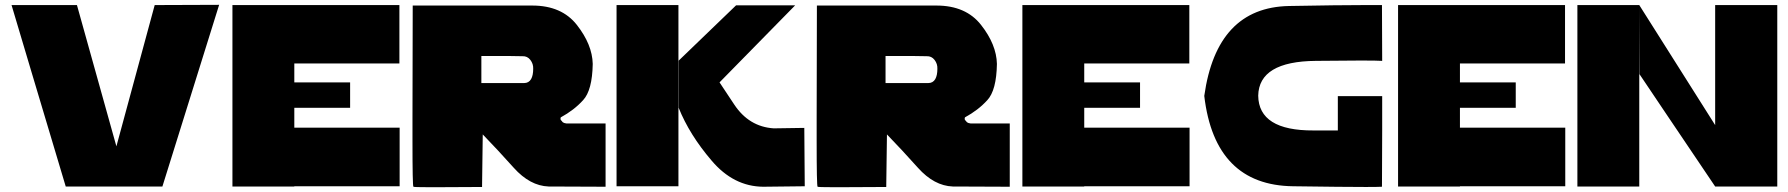

<svg xmlns="http://www.w3.org/2000/svg" viewBox="-20 -780 7478 803"><path d="M301.8 -758.8Q233.4 -758.8 28.3 -758.8Q28.3 -758.8 113.3 -473.6Q198.2 -189.5 254.9 0Q389.6 0 659.2 0Q718.8 -189.5 896.5 -759.8Q829.1 -759.8 627 -758.8Q586.9 -611.3 466.8 -168Q425.8 -315.4 301.8 -758.8Z M952.1 -758.8Q1016.6 -758.8 1210.9 -758.8Q1210.9 -569.3 1210.9 0Q1146.5 0 952.1 0Q952.1 -190.4 952.1 -758.8ZM1651.4 -1Q1542 -1 1210.9 -1Q1210.9 -61.5 1210.9 -246.1Q1321.3 -246.1 1651.4 -246.1Q1651.4 -184.6 1651.4 -1ZM1650.4 -514.6Q1540 -514.6 1210 -514.6Q1210 -575.2 1210 -758.8Q1320.3 -758.8 1650.4 -758.8Q1650.4 -698.2 1650.4 -514.6ZM1444.3 -329.1Q1385.7 -329.1 1210 -329.1Q1210 -355.5 1210 -435.5Q1268.6 -435.5 1444.3 -435.5Q1444.3 -409.2 1444.3 -329.1Z M1709 1Q1705.1 -1 1705.1 -193.4Q1705.1 -234.4 1705.1 -284.2Q1706.1 -567.4 1706.1 -756.8Q1871.1 -756.8 2201.2 -756.8Q2203.1 -756.8 2206.1 -756.8Q2329.1 -756.8 2392.6 -675.8Q2457 -593.8 2459 -512.7Q2457 -402.3 2418.9 -361.3Q2380.9 -319.3 2325.2 -289.1Q2324.2 -287.1 2324.2 -284.2Q2324.2 -281.2 2324.2 -281.2Q2325.2 -279.3 2326.2 -277.3Q2327.1 -276.4 2330.1 -273.4Q2331.1 -271.5 2332 -270.5Q2334 -268.6 2334 -268.6Q2335.9 -267.6 2339.8 -265.6Q2341.8 -265.6 2348.6 -263.7Q2389.6 -263.7 2512.7 -263.7Q2512.7 -197.3 2512.7 1Q2453.1 1 2274.4 0Q2196.3 -2.9 2128.9 -78.1Q2061.5 -153.3 1999 -217.8Q1998 -144.5 1996.1 2Q1923.8 2 1818.4 2.9Q1791 2.9 1770.5 2.9Q1711.9 2.9 1709 1ZM2171.9 -432.6Q2191.4 -432.6 2201.2 -449.2Q2210 -464.8 2210 -492.2Q2210.9 -512.7 2198.2 -529.3Q2185.5 -545.9 2165 -544.9Q2165 -544.9 2100.6 -545.9Q2036.1 -545.9 1993.2 -545.9Q1993.2 -507.8 1993.2 -432.6Q2038.1 -432.6 2171.9 -432.6Z M2558.6 -758.8Q2623 -758.8 2817.4 -758.8Q2817.4 -569.3 2817.4 -1Q2752.9 -1 2558.6 -1Q2558.6 -190.4 2558.6 -758.8ZM2818.4 -464.8Q2818.4 -430.7 2818.4 -329.1Q2863.3 -216.8 2956.1 -108.4Q3047.9 0 3171.9 1Q3229.5 0 3345.7 -1Q3344.7 -61.5 3343.8 -245.1Q3311.5 -244.1 3215.8 -243.2Q3112.3 -250 3050.8 -342.8Q2989.3 -435.5 2989.3 -435.5Q3094.7 -543 3305.7 -757.8Q3244.1 -757.8 3058.6 -757.8Q2998 -699.2 2818.4 -526.4Q2818.4 -510.7 2818.4 -464.8Z M3399.4 1Q3395.5 -1 3395.5 -193.4Q3395.5 -234.4 3395.5 -284.2Q3396.5 -567.4 3396.5 -756.8Q3561.5 -756.8 3891.6 -756.8Q3893.6 -756.8 3896.5 -756.8Q4019.5 -756.8 4083 -675.8Q4147.5 -593.8 4149.4 -512.7Q4147.5 -402.3 4109.4 -361.3Q4071.3 -319.3 4015.6 -289.1Q4014.6 -287.1 4014.6 -284.2Q4014.6 -281.2 4014.6 -281.2Q4015.6 -279.3 4016.6 -277.3Q4017.6 -276.4 4020.5 -273.4Q4021.5 -271.5 4022.5 -270.5Q4024.4 -268.6 4024.4 -268.6Q4026.4 -267.6 4030.3 -265.6Q4032.2 -265.6 4039.1 -263.7Q4080.1 -263.7 4203.1 -263.7Q4203.1 -197.3 4203.1 1Q4143.6 1 3964.8 0Q3886.7 -2.9 3819.3 -78.1Q3752 -153.3 3689.5 -217.8Q3688.5 -144.5 3686.5 2Q3614.3 2 3508.8 2.9Q3481.4 2.9 3460.9 2.9Q3402.3 2.9 3399.4 1ZM3862.3 -432.6Q3881.8 -432.6 3891.6 -449.2Q3900.4 -464.8 3900.4 -492.2Q3901.4 -512.7 3888.7 -529.3Q3876 -545.9 3855.5 -544.9Q3855.5 -544.9 3791 -545.9Q3726.6 -545.9 3683.6 -545.9Q3683.6 -507.8 3683.6 -432.6Q3728.5 -432.6 3862.3 -432.6Z M4255.9 -758.8Q4320.3 -758.8 4514.6 -758.8Q4514.6 -569.3 4514.6 0Q4450.2 0 4255.9 0Q4255.9 -190.4 4255.9 -758.8ZM4955.1 -1Q4845.7 -1 4514.6 -1Q4514.6 -61.5 4514.6 -246.1Q4625 -246.1 4955.1 -246.1Q4955.1 -184.6 4955.1 -1ZM4954.1 -514.6Q4843.8 -514.6 4513.7 -514.6Q4513.7 -575.2 4513.7 -758.8Q4624 -758.8 4954.1 -758.8Q4954.1 -698.2 4954.1 -514.6ZM4748 -329.1Q4689.5 -329.1 4513.7 -329.1Q4513.7 -355.5 4513.7 -435.5Q4572.3 -435.5 4748 -435.5Q4748 -409.2 4748 -329.1Z M5760.7 -234.4Q5760.7 -175.8 5759.8 1Q5744.1 2 5692.4 2Q5599.6 2 5388.7 -1Q5060.5 -4.9 5016.6 -378.9Q5068.4 -749 5371.1 -754.9Q5581.1 -758.8 5687.5 -758.8Q5733.4 -758.8 5759.8 -758.8Q5759.8 -680.7 5760.7 -525.4Q5720.7 -528.3 5483.4 -525.4Q5245.1 -523.4 5242.2 -379.9Q5244.1 -233.4 5473.6 -234.4Q5703.1 -234.4 5760.7 -234.4ZM5575.2 -377.9Q5622.1 -377.9 5760.7 -377.9Q5760.7 -341.8 5760.7 -234.4Q5714.8 -234.4 5575.2 -234.4Q5575.2 -270.5 5575.2 -377.9Z M5827.1 -758.8Q5891.6 -758.8 6085.9 -758.8Q6085.9 -569.3 6085.9 0Q6021.5 0 5827.1 0Q5827.1 -190.4 5827.1 -758.8ZM6526.4 -1Q6417 -1 6085.9 -1Q6085.9 -61.5 6085.9 -246.1Q6196.3 -246.1 6526.4 -246.1Q6526.4 -184.6 6526.4 -1ZM6525.4 -514.6Q6415 -514.6 6085 -514.6Q6085 -575.2 6085 -758.8Q6195.3 -758.8 6525.4 -758.8Q6525.4 -698.2 6525.4 -514.6ZM6319.3 -329.1Q6260.7 -329.1 6085 -329.1Q6085 -355.5 6085 -435.5Q6143.6 -435.5 6319.3 -435.5Q6319.3 -409.2 6319.3 -329.1Z M6577.1 -758.8Q6641.6 -758.8 6835.9 -758.8Q6835.9 -568.4 6835.9 0Q6771.5 0 6577.1 0Q6577.1 -189.5 6577.1 -758.8ZM7153.3 -758.8Q7218.8 -758.8 7413.1 -758.8Q7413.1 -569.3 7413.1 0Q7347.7 0 7153.3 0Q7153.3 -189.5 7153.3 -758.8ZM7153.3 -256.8Q7074.2 -381.8 6835.9 -758.8Q6835.9 -686.5 6836.9 -469.7Q6836.9 -469.7 6955.1 -293.9Q7074.2 -117.2 7153.3 0Q7153.3 -85.9 7153.3 -256.8Z"/></svg>

Font: Star Wars
Style: Regular
Weight: 400
Version: Version 1.0